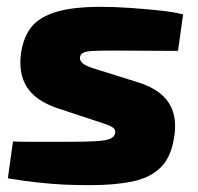

<svg xmlns="http://www.w3.org/2000/svg" viewBox="-20 -531 579 562"><path d="M275 -511Q314 -511 358.5 -508Q403 -505 445.5 -500.5Q488 -496 516 -489L501 -382Q453 -382 404.5 -382.5Q356 -383 310 -383Q273 -383 253 -382Q233 -381 224.5 -377Q216 -373 214 -364Q213 -352 224 -344Q235 -336 266 -327L381 -291Q421 -279 447 -259Q473 -239 484.5 -209Q496 -179 491 -138Q483 -74 452 -42.5Q421 -11 368.5 0Q316 11 243 11Q208 11 171.5 9.5Q135 8 93.5 3.5Q52 -1 3 -9L18 -117Q34 -116 61.5 -116Q89 -116 121.5 -116Q154 -116 183 -116Q238 -116 265.5 -118Q293 -120 304 -125.5Q315 -131 317 -141Q318 -150 313.5 -155Q309 -160 296 -165Q283 -170 261 -177L149 -214Q105 -229 79.5 -252Q54 -275 45 -307Q36 -339 42 -378Q49 -423 72 -452Q95 -481 144 -496Q193 -511 275 -511Z"/></svg>

Font: Exo 2 ExtraBold
Style: Italic
Weight: 800
Italic angle: -8°
Designer: Natanael Gama
Foundry: Natanael Gama
Version: Version 2.010